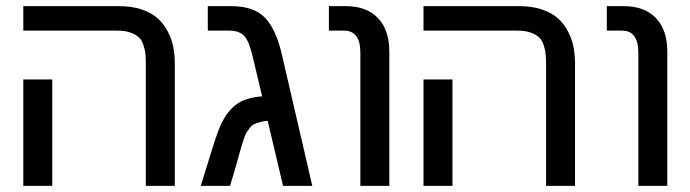

<svg xmlns="http://www.w3.org/2000/svg" viewBox="-20 -608 2258 628"><path d="M551.8 -399.9V0H457V-396Q457 -417.5 455.6 -431.9Q454.1 -446.3 448.7 -461.9Q443.4 -477.5 433.3 -486.6Q423.3 -495.6 406 -501.7Q388.7 -507.8 363.8 -507.8H56.2V-587.9H370.1Q411.1 -587.9 443.1 -577.1Q475.1 -566.4 495.1 -548.6Q515.1 -530.8 528.3 -505.9Q541.5 -481 546.6 -455.1Q551.8 -429.2 551.8 -399.9ZM56.2 -348.1H150.9V0H56.2Z M636.7 0 659.7 -74.2Q688 -168 699.7 -194.3Q725.6 -253.4 767.1 -275.4Q795.4 -290 837.4 -293L807.6 -418Q796.4 -468.8 780.8 -488.3Q765.1 -507.8 729.5 -507.8H659.7V-587.9H735.8Q812 -587.9 848.1 -548.6Q884.3 -509.3 902.8 -425.8L1001.5 0H905.8L855.5 -212.9Q841.8 -211.9 830.8 -208.7Q819.8 -205.6 812 -202.1Q804.2 -198.7 797.6 -190.2Q791 -181.6 786.9 -175.3Q782.7 -168.9 777.8 -154.3Q772.9 -139.6 770 -130.1Q767.1 -120.6 761.2 -99.1Q755.4 -77.6 751.5 -64L732.4 0Z M1253.4 -439V0H1158.7V-435.1Q1158.7 -507.8 1105.5 -507.8H1055.7V-587.9H1111.3Q1178.7 -587.9 1216.1 -549.1Q1253.4 -510.3 1253.4 -439Z M1860.8 -399.9V0H1766.1V-396Q1766.1 -417.5 1764.6 -431.9Q1763.2 -446.3 1757.8 -461.9Q1752.4 -477.5 1742.4 -486.6Q1732.4 -495.6 1715.1 -501.7Q1697.8 -507.8 1672.9 -507.8H1365.2V-587.9H1679.2Q1720.2 -587.9 1752.2 -577.1Q1784.2 -566.4 1804.2 -548.6Q1824.2 -530.8 1837.4 -505.9Q1850.6 -481 1855.7 -455.1Q1860.8 -429.2 1860.8 -399.9ZM1365.2 -348.1H1460V0H1365.2Z M2162.6 -439V0H2067.9V-435.1Q2067.9 -507.8 2014.6 -507.8H1964.8V-587.9H2020.5Q2087.9 -587.9 2125.2 -549.1Q2162.6 -510.3 2162.6 -439Z"/></svg>

Font: LT Superior Med
Style: Regular
Weight: 500
Designer: Daniel Lyons
Foundry: LyonsType
Version: Version 1.000